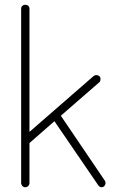

<svg xmlns="http://www.w3.org/2000/svg" viewBox="-20 -788 477 808"><path d="M86 0Q79 0 74 -5.5Q69 -11 69 -18V-751Q69 -759 74 -763.5Q79 -768 86 -768Q94 -768 99 -763.5Q104 -759 104 -751V-233L374 -468Q380 -472 384 -472Q389 -472 393 -470.5Q397 -469 400 -465.5Q403 -462 403 -456Q403 -452 402 -448Q401 -444 397 -441L236 -301L421 -28Q424 -24 424 -18Q424 -14 422 -9.5Q420 -5 416 -2.5Q412 0 407 0Q399 0 393 -9L209 -278L104 -186V-18Q104 -11 99 -5.5Q94 0 86 0Z"/></svg>

Font: Dosis ExtraLight
Style: Regular
Weight: 250
Designer: EdgarTolentino, PabloImpallari, IginoMarini
Foundry: EdgarTolentino, PabloImpallari, IginoMarini
Version: Version 3.001; ttfautohint (v1.8.2)